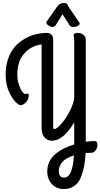

<svg xmlns="http://www.w3.org/2000/svg" viewBox="-20 -922 678 1296"><path d="M559 -656V5V35Q577 32 612 30Q640 28 638 58Q636 88 614 104Q607 109 599 109Q584 109 558 111Q555 160 548 198.5Q541 237 526 274.5Q511 312 481.5 333Q452 354 411 354Q361 354 330 320.5Q299 287 299 236Q299 166 350.5 121Q402 76 481 53V42V-96Q407 28 329 28Q303 28 282 7Q261 -14 261 -59V-622Q189 -613 143 -560.5Q97 -508 97 -418Q97 -381 108 -349Q119 -317 131 -302Q143 -287 150 -287Q153 -287 158.5 -289Q164 -291 166 -291Q174 -291 174 -279Q174 -247 148.5 -225Q123 -203 102 -219Q71 -240 44.5 -294.5Q18 -349 18 -418Q18 -479 36 -528.5Q54 -578 82.5 -609Q111 -640 149 -661.5Q187 -683 224.5 -691.5Q262 -700 299 -700Q315 -700 327 -688Q339 -676 339 -658V-65Q339 -51 348 -51Q363 -51 395 -87.5Q427 -124 454 -178Q481 -232 481 -271V-651Q481 -662 479 -671.5Q477 -681 477 -683Q477 -700 503 -700Q527 -700 543 -687Q559 -674 559 -656ZM413 277Q470 277 479 127Q377 158 377 234Q377 277 413 277ZM444 -874 510 -778Q518 -768 518 -763Q518 -754 505 -747Q492 -740 473 -740Q457 -740 451 -750L402 -826L359 -757Q350 -740 335 -740Q321 -740 306.5 -750.5Q292 -761 292 -771Q292 -773 294 -775L364 -875Q382 -902 410 -902Q419 -902 424 -901Q429 -900 433 -894.5Q437 -889 438 -887Q439 -885 444 -874Z"/></svg>

Font: Grand Hotel
Style: Regular
Weight: 400
Designer: Brian J. Bonislawsky & Jim Lyles for Astigmatic (AOETI)
Foundry: Astigmatic (AOETI)
Version: Version 001.000